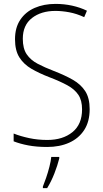

<svg xmlns="http://www.w3.org/2000/svg" viewBox="-20 -744 529 985"><path d="M440 -184Q440 -120 412 -77Q384 -34 335 -12Q286 10 222 10Q168 10 125.5 2Q83 -6 50 -19V-59Q85 -45 129.5 -35.5Q174 -26 223 -26Q302 -26 351.5 -66Q401 -106 401 -183Q401 -229 382 -257.5Q363 -286 325.5 -306.5Q288 -327 233 -348Q181 -368 141.5 -391Q102 -414 79.5 -449.5Q57 -485 57 -543Q57 -602 84 -642.5Q111 -683 158 -703.5Q205 -724 265 -724Q309 -724 350 -715Q391 -706 426 -689L412 -656Q373 -674 335.5 -681Q298 -688 264 -688Q191 -688 144 -651.5Q97 -615 97 -545Q97 -495 117 -465.5Q137 -436 173 -417Q209 -398 256 -380Q313 -358 354 -334.5Q395 -311 417.5 -276Q440 -241 440 -184ZM284 69Q275 105 259 146Q243 187 222 221H200V213Q207 196 216.5 168.5Q226 141 233.5 111.5Q241 82 243 61H284Z"/></svg>

Font: Noto Sans Sinhala SemiCondensed ExtraLight
Style: Regular
Weight: 200
Width: 4
Designer: Jelle Bosma - Monotype Design Team
Foundry: Monotype Imaging Inc.
Version: Version 2.006; ttfautohint (v1.8.4.7-5d5b)